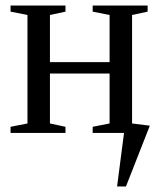

<svg xmlns="http://www.w3.org/2000/svg" viewBox="-20 -479 575 692"><path d="M520 -26 434 193H402L427 0H314V-22L375 -34V-214H160V-34L216 -22V0H18V-22L79 -34V-425L18 -437V-459H216V-437L160 -425V-255H375V-425L314 -437V-459H512V-437L456 -425V-34Z"/></svg>

Font: Libra Serif Modern
Style: Regular
Weight: 400
Designer: Stefan Peev, Context Ltd
Foundry: Stefan Peev, Context Ltd
Version: Version 1.000